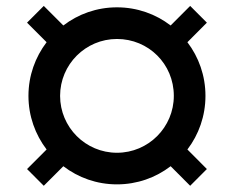

<svg xmlns="http://www.w3.org/2000/svg" viewBox="-20 -669 779 639"><path d="M135.1 -171.5 70 -106.4 125.7 -50.7 190.8 -115.8C240.4 -77.8 302.2 -55.4 369.3 -55.4C436.5 -55.4 498.4 -77.8 547.9 -115.8L612.9 -50.7L668.5 -106.4L603.7 -171.5C641.5 -221.1 663.8 -282.9 663.8 -350C663.8 -417.1 641.5 -478.9 603.7 -528.5L668.5 -593.6L612.9 -649.3L547.9 -584.2C498.4 -622.2 436.4 -644.6 369.3 -644.6C302.2 -644.6 240.4 -622.2 190.8 -584.2L125.7 -649.3L70 -593.6L135.1 -528.5C97.3 -478.9 74.7 -417.1 74.7 -350C74.7 -282.9 97.3 -221.1 135.1 -171.5ZM180 -350C180 -454.4 264.7 -539.3 369.3 -539.3C473.9 -539.3 558.5 -456.4 558.5 -350C558.5 -245.4 473.9 -160.6 369.3 -160.6C264.7 -160.6 180 -245.4 180 -350Z"/></svg>

Font: Abstante
Style: Regular
Weight: 500
Designer: Valerio Brotto (Silverblur_type)
Version: Version 1.000;Glyphs 3.1.2 (3151)